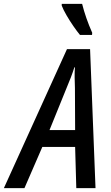

<svg xmlns="http://www.w3.org/2000/svg" viewBox="-82 -969 573 989"><path d="M-62 0 263 -716H382L410 0H311L305 -212H136L44 0ZM173 -299H305L304 -515Q303 -543 302.5 -570.5Q302 -598 304 -622H301Q286 -574 261 -516ZM330 -789Q315 -807 296 -834.5Q277 -862 260.5 -890.5Q244 -919 236 -940V-949H341Q359 -877 393 -800L392 -789Z"/></svg>

Font: Noto Sans Condensed Medium
Style: Italic
Weight: 500
Width: 3
Italic angle: -12°
Designer: Monotype Design Team
Foundry: Monotype Imaging Inc.
Version: Version 2.013; ttfautohint (v1.8.4.7-5d5b)